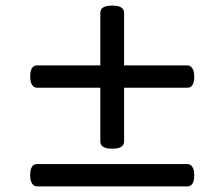

<svg xmlns="http://www.w3.org/2000/svg" viewBox="-20 -750 803 687"><path d="M381 -218Q360 -218 349.5 -224.5Q339 -231 339 -244V-704Q339 -717 349.5 -723.5Q360 -730 381 -730Q403 -730 413.5 -723.5Q424 -717 424 -704V-244Q424 -231 413.5 -224.5Q403 -218 381 -218ZM113 -83Q102 -83 95 -93Q88 -103 88 -123Q88 -163 113 -163H650Q661 -163 668 -153Q675 -143 675 -123Q675 -83 650 -83ZM113 -436Q102 -436 95 -446Q88 -456 88 -476Q88 -516 113 -516H650Q661 -516 668 -506Q675 -496 675 -476Q675 -436 650 -436Z"/></svg>

Font: Playwrite NG Modern
Style: Regular
Weight: 400
Designer: Veronika Burian, José Scaglione
Foundry: TypeTogether
Version: Version 1.002